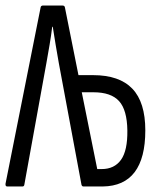

<svg xmlns="http://www.w3.org/2000/svg" viewBox="-22 -675 571 695"><path d="M4 0Q-3 0 -2 -10L125 -648Q126 -655 134 -655H204Q212 -655 213 -648L262 -403H315Q410 -403 457 -354Q504 -305 504 -203Q504 -103 465.5 -52Q427 -1 350 0H280Q275 0 273 -6L191 -446Q185 -480 179.5 -512.5Q174 -545 169 -578H167Q163 -545 157.5 -513Q152 -481 146 -447L66 -6Q65 0 59 0ZM330 -63H346Q392 -63 416 -96.5Q440 -130 439 -203Q438 -277 409 -309Q380 -341 316 -341H274Z"/></svg>

Font: Sofia Sans Extra Condensed
Style: Regular
Weight: 400
Designer: Botio Nikoltchev, Ani Petrova
Foundry: lettersoup
Version: Version 4.101